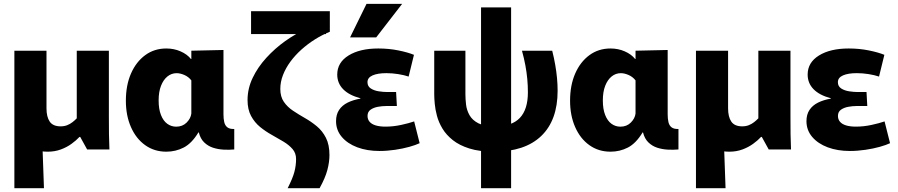

<svg xmlns="http://www.w3.org/2000/svg" viewBox="-20 -787 4730 1011"><path d="M232 11.7Q164.2 11.7 125.5 -18.8Q86.8 -49.3 71.3 -101Q55.7 -152.7 55.7 -215.5V-520H224.8V-216.7Q224.8 -171.3 241.9 -146.5Q259 -121.7 299.2 -121.7Q318.2 -121.7 333.6 -127.7Q349 -133.8 361.7 -143.7Q374.3 -153.5 384.2 -164V-520H553.3V-172.5Q553.3 -123.2 553.8 -80.2Q554.3 -37.2 556.2 0H438.8L402.5 -65.8H398.2Q381.7 -47.8 356.8 -29.8Q332 -11.7 300.3 0Q268.5 11.7 232 11.7ZM55.7 204V-263H194.8L211.5 204Z M855.8 11.7Q792.5 11.7 744.5 -22.6Q696.5 -56.8 669.7 -117.6Q642.8 -178.3 642.8 -256.5Q642.8 -338.3 669.8 -399.9Q696.8 -461.5 744.7 -496.6Q792.5 -531.7 855.8 -531.7Q896.2 -531.7 930.8 -516.5Q965.5 -501.3 985.5 -476.3H987.5V-520L1156.7 -523.8V-184.7Q1156.7 -161.7 1160.8 -143.8Q1165 -126 1177.3 -116.5Q1189.7 -107 1213.5 -107.8V0Q1186.7 2.5 1157.2 0.9Q1127.8 -0.7 1101.4 -9.3Q1075 -18 1055.2 -37.2Q1035.3 -56.3 1026.8 -89.8H1024.8Q989.8 -32 947.4 -10.2Q905 11.7 855.8 11.7ZM907.8 -120Q941 -120 962.7 -141.6Q984.3 -163.2 987.5 -189V-363.7Q972.8 -382.7 950.8 -392.2Q928.8 -401.7 910 -401.7Q883 -401.7 861.5 -384.3Q840 -366.8 827.7 -335Q815.3 -303.2 815.3 -258.2Q815.3 -212.5 827.6 -181.5Q839.8 -150.5 860.8 -135.2Q881.8 -120 907.8 -120Z M1302 -728V-607.5H1696.8L1697 -665.8Q1648.3 -658.5 1592.3 -634Q1536.3 -609.5 1481.9 -570.8Q1427.5 -532 1382.4 -482.6Q1337.3 -433.2 1310.4 -376.9Q1283.5 -320.7 1283.5 -260.3Q1283.5 -210.5 1302.1 -176.3Q1320.7 -142 1349.7 -118.3Q1378.7 -94.7 1411.3 -76.7Q1443.8 -58.7 1472.8 -41.2Q1501.8 -23.7 1520.4 -2.2Q1539 19.3 1539 50.3Q1539 84.3 1530.1 118.2Q1521.2 152 1494.7 204H1662.8Q1692.8 150 1703.8 108Q1714.8 66 1714.8 29.7Q1714.8 -25 1696.2 -61.4Q1677.7 -97.8 1648.2 -122.2Q1618.8 -146.5 1585.4 -165.5Q1552 -184.5 1522.6 -204.2Q1493.2 -223.8 1474.6 -250.9Q1456 -278 1456 -318.7Q1456 -355.8 1470.1 -392Q1484.2 -428.2 1508.9 -462Q1533.7 -495.8 1566.9 -525.7Q1600.2 -555.5 1638.1 -579.4Q1676 -603.3 1716.8 -619.8V-728Z M1977.3 8Q1913.2 8 1861.4 -11.3Q1809.7 -30.7 1779.6 -66.2Q1749.5 -101.8 1749.5 -149Q1749.5 -184 1765.5 -208.2Q1781.5 -232.3 1810.5 -246.7Q1839.5 -261 1877.8 -267.7V-269.7Q1817.5 -285.7 1786.7 -317.5Q1755.8 -349.3 1755.8 -394.3Q1755.8 -458 1815.3 -494.8Q1874.7 -531.7 1972 -531.7Q2027.3 -531.7 2077.4 -521.6Q2127.5 -511.5 2159.7 -498.3L2131.7 -383.8Q2108.2 -391.8 2076.6 -396.8Q2045 -401.8 2014.7 -401.8Q1968.8 -401.8 1941.9 -390Q1915 -378.2 1915 -354.3Q1915 -332.3 1932.7 -321Q1950.5 -309.7 1974.8 -306.1Q1999.2 -302.5 2018 -302.5H2065.7L2069.8 -228.7H2013Q1992.3 -228.7 1969.7 -224.6Q1947.2 -220.5 1931.2 -209.3Q1915.3 -198.2 1915.3 -176.5Q1915.3 -158.3 1926.3 -145.6Q1937.3 -132.8 1958.7 -126.5Q1980.2 -120.2 2009.8 -120.2Q2050.7 -120.2 2092.3 -129.2Q2134 -138.3 2160.8 -147.7L2189.7 -33Q2169.8 -23.5 2135.8 -13.9Q2101.8 -4.3 2060.3 1.8Q2018.8 8 1977.3 8ZM1823.3 -590 1910 -766.7H2097.5L1960.8 -590Z M2580.8 11.7Q2505 11.7 2451.9 -5Q2398.8 -21.7 2364.3 -49.2Q2329.8 -76.7 2309.9 -109.7Q2290 -142.8 2280.9 -176.9Q2271.8 -211 2269.2 -240.6Q2266.5 -270.2 2266.5 -289.7V-520H2430.7V-290.8Q2430.7 -266 2434 -236.7Q2437.3 -207.5 2452 -181Q2466.7 -154.5 2498.4 -138.1Q2530.2 -121.7 2588 -121.7Q2675.3 -121.7 2717.5 -166.3Q2759.7 -211 2759.7 -300.8Q2759.7 -336 2756.5 -370.8Q2753.3 -405.7 2746.5 -442.4Q2739.7 -479.2 2728.5 -520H2887.7Q2897.2 -482.5 2903.5 -446.4Q2909.8 -410.3 2913 -376.3Q2916.2 -342.3 2916.2 -309.2Q2916.2 -153.7 2830 -71Q2743.8 11.7 2580.8 11.7ZM2513 204V-748H2671.3V204Z M3194.8 11.7Q3131.5 11.7 3083.5 -22.6Q3035.5 -56.8 3008.7 -117.6Q2981.8 -178.3 2981.8 -256.5Q2981.8 -338.3 3008.8 -399.9Q3035.8 -461.5 3083.7 -496.6Q3131.5 -531.7 3194.8 -531.7Q3235.2 -531.7 3269.8 -516.5Q3304.5 -501.3 3324.5 -476.3H3326.5V-520L3495.7 -523.8V-184.7Q3495.7 -161.7 3499.8 -143.8Q3504 -126 3516.3 -116.5Q3528.7 -107 3552.5 -107.8V0Q3525.7 2.5 3496.2 0.9Q3466.8 -0.7 3440.4 -9.3Q3414 -18 3394.2 -37.2Q3374.3 -56.3 3365.8 -89.8H3363.8Q3328.8 -32 3286.4 -10.2Q3244 11.7 3194.8 11.7ZM3246.8 -120Q3280 -120 3301.7 -141.6Q3323.3 -163.2 3326.5 -189V-363.7Q3311.8 -382.7 3289.8 -392.2Q3267.8 -401.7 3249 -401.7Q3222 -401.7 3200.5 -384.3Q3179 -366.8 3166.7 -335Q3154.3 -303.2 3154.3 -258.2Q3154.3 -212.5 3166.6 -181.5Q3178.8 -150.5 3199.8 -135.2Q3220.8 -120 3246.8 -120Z M3821 11.7Q3753.2 11.7 3714.5 -18.8Q3675.8 -49.3 3660.3 -101Q3644.7 -152.7 3644.7 -215.5V-520H3813.8V-216.7Q3813.8 -171.3 3830.9 -146.5Q3848 -121.7 3888.2 -121.7Q3907.2 -121.7 3922.6 -127.7Q3938 -133.8 3950.7 -143.7Q3963.3 -153.5 3973.2 -164V-520H4142.3V-172.5Q4142.3 -123.2 4142.8 -80.2Q4143.3 -37.2 4145.2 0H4027.8L3991.5 -65.8H3987.2Q3970.7 -47.8 3945.8 -29.8Q3921 -11.7 3889.3 0Q3857.5 11.7 3821 11.7ZM3644.7 204V-263H3783.8L3800.5 204Z M4454.3 8Q4390.2 8 4338.4 -11.3Q4286.7 -30.7 4256.6 -66.2Q4226.5 -101.8 4226.5 -149Q4226.5 -184 4242.5 -208.2Q4258.5 -232.3 4287.5 -246.7Q4316.5 -261 4354.8 -267.7V-269.7Q4294.5 -285.7 4263.7 -317.5Q4232.8 -349.3 4232.8 -394.3Q4232.8 -458 4292.3 -494.8Q4351.7 -531.7 4449 -531.7Q4504.3 -531.7 4554.4 -521.6Q4604.5 -511.5 4636.7 -498.3L4608.7 -383.8Q4585.2 -391.8 4553.6 -396.8Q4522 -401.8 4491.7 -401.8Q4445.8 -401.8 4418.9 -390Q4392 -378.2 4392 -354.3Q4392 -332.3 4409.7 -321Q4427.5 -309.7 4451.8 -306.1Q4476.2 -302.5 4495 -302.5H4542.7L4546.8 -228.7H4490Q4469.3 -228.7 4446.7 -224.6Q4424.2 -220.5 4408.2 -209.3Q4392.3 -198.2 4392.3 -176.5Q4392.3 -158.3 4403.3 -145.6Q4414.3 -132.8 4435.7 -126.5Q4457.2 -120.2 4486.8 -120.2Q4527.7 -120.2 4569.3 -129.2Q4611 -138.3 4637.8 -147.7L4666.7 -33Q4646.8 -23.5 4612.8 -13.9Q4578.8 -4.3 4537.3 1.8Q4495.8 8 4454.3 8Z"/></svg>

Font: Murecho Thin
Style: Regular
Weight: 100
Designer: Neil Summerour
Foundry: Positype
Version: Version 1.010